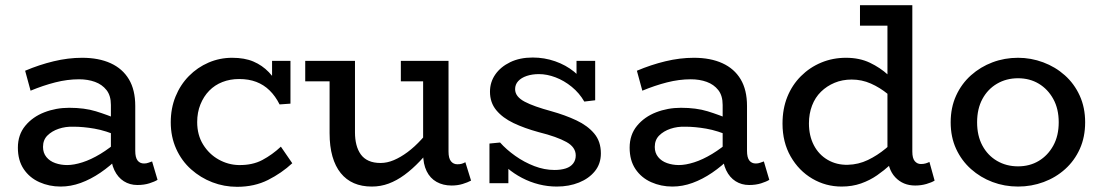

<svg xmlns="http://www.w3.org/2000/svg" viewBox="-20 -706 4249 741"><path d="M510 8Q481 8 458 -6.5Q435 -21 421.5 -49Q408 -77 408 -116V-301Q408 -337 391 -358.5Q374 -380 346.5 -390Q319 -400 285 -400Q240 -400 193 -388Q146 -376 98 -356L77 -433Q131 -456 187 -469.5Q243 -483 297 -483Q361 -483 407 -462Q453 -441 477.5 -400Q502 -359 502 -297V-124Q502 -98 511 -86.5Q520 -75 536 -75Q545 -75 553 -78Q561 -81 567 -83L588 -12Q577 -5 556.5 1.5Q536 8 510 8ZM214 14Q170 14 132 -3Q94 -20 71.5 -53.5Q49 -87 49 -136Q49 -186 77.5 -220.5Q106 -255 151 -272.5Q196 -290 247 -290Q306 -290 350 -276.5Q394 -263 441 -243V-179Q388 -202 344.5 -209.5Q301 -217 264 -217Q233 -218 206.5 -209Q180 -200 163 -183Q146 -166 146 -139Q146 -116 159 -100Q172 -84 193.5 -76.5Q215 -69 239 -69Q265 -69 298 -79.5Q331 -90 367.5 -112Q404 -134 441 -167L439 -99Q405 -65 367.5 -39.5Q330 -14 291.5 0Q253 14 214 14Z M895 15Q845 15 799.5 -2.5Q754 -20 717.5 -52.5Q681 -85 660 -131.5Q639 -178 639 -234Q639 -288 657.5 -333.5Q676 -379 709 -412.5Q742 -446 785 -464.5Q828 -483 876 -483Q924 -483 958 -468.5Q992 -454 1017.5 -427.5Q1043 -401 1061 -363L1030 -371V-471H1101V-306L1059 -303Q1043 -335 1020.5 -357Q998 -379 969 -390Q940 -401 903 -401Q868 -401 838.5 -389.5Q809 -378 787.5 -356Q766 -334 753.5 -303Q741 -272 741 -235Q741 -185 764 -148Q787 -111 823.5 -90.5Q860 -70 901 -69Q954 -68 992.5 -88.5Q1031 -109 1064 -140L1108 -76Q1067 -38 1014.5 -11.5Q962 15 895 15Z M1415 14Q1376 14 1346 1Q1316 -12 1295 -38Q1274 -64 1263 -102.5Q1252 -141 1252 -192V-471H1350V-195Q1350 -169 1355.5 -147.5Q1361 -126 1372.5 -110Q1384 -94 1403 -85.5Q1422 -77 1449 -77Q1474 -77 1500 -88Q1526 -99 1553 -119Q1580 -139 1607 -168.5Q1634 -198 1660 -234V-155Q1630 -115 1600.5 -84Q1571 -53 1541 -31Q1511 -9 1480 2.5Q1449 14 1415 14ZM1158 -392V-471H1330V-392ZM1723 10Q1690 10 1665 -4Q1640 -18 1626.5 -45.5Q1613 -73 1613 -113V-471H1711V-121Q1711 -95 1720.5 -83.5Q1730 -72 1745 -72Q1755 -72 1762 -74Q1769 -76 1776 -80L1798 -9Q1785 -2 1765.5 4Q1746 10 1723 10ZM1527 -392V-471H1697V-392Z M2129 14Q2094 14 2060 5.5Q2026 -3 1994.5 -19.5Q1963 -36 1938 -57.5Q1913 -79 1895 -106L1942 -105V1H1869V-152L1910 -156Q1934 -129 1968.5 -104.5Q2003 -80 2042 -65Q2081 -50 2120 -50Q2145 -50 2163.5 -56Q2182 -62 2192 -75Q2202 -88 2202 -106Q2202 -122 2193 -135Q2184 -148 2166 -158Q2148 -168 2121.5 -177.5Q2095 -187 2059 -196Q2004 -211 1962 -231Q1920 -251 1895.5 -280.5Q1871 -310 1871 -352Q1871 -389 1891.5 -418.5Q1912 -448 1949 -466Q1986 -484 2036 -484Q2081 -484 2122.5 -469.5Q2164 -455 2196 -429Q2228 -403 2246 -367L2205 -368V-471H2277V-319L2235 -314Q2216 -347 2186.5 -371Q2157 -395 2124 -407.5Q2091 -420 2060 -420Q2034 -420 2013 -413Q1992 -406 1980 -393Q1968 -380 1968 -362Q1968 -347 1977.5 -335Q1987 -323 2005 -313.5Q2023 -304 2048.5 -295Q2074 -286 2107 -277Q2161 -262 2204.5 -241.5Q2248 -221 2273.5 -190.5Q2299 -160 2299 -114Q2299 -74 2276 -45.5Q2253 -17 2214.5 -1.5Q2176 14 2129 14Z M2871 8Q2842 8 2819 -6.5Q2796 -21 2782.5 -49Q2769 -77 2769 -116V-301Q2769 -337 2752 -358.5Q2735 -380 2707.5 -390Q2680 -400 2646 -400Q2601 -400 2554 -388Q2507 -376 2459 -356L2438 -433Q2492 -456 2548 -469.5Q2604 -483 2658 -483Q2722 -483 2768 -462Q2814 -441 2838.5 -400Q2863 -359 2863 -297V-124Q2863 -98 2872 -86.5Q2881 -75 2897 -75Q2906 -75 2914 -78Q2922 -81 2928 -83L2949 -12Q2938 -5 2917.5 1.5Q2897 8 2871 8ZM2575 14Q2531 14 2493 -3Q2455 -20 2432.5 -53.5Q2410 -87 2410 -136Q2410 -186 2438.5 -220.5Q2467 -255 2512 -272.5Q2557 -290 2608 -290Q2667 -290 2711 -276.5Q2755 -263 2802 -243V-179Q2749 -202 2705.5 -209.5Q2662 -217 2625 -217Q2594 -218 2567.5 -209Q2541 -200 2524 -183Q2507 -166 2507 -139Q2507 -116 2520 -100Q2533 -84 2554.5 -76.5Q2576 -69 2600 -69Q2626 -69 2659 -79.5Q2692 -90 2728.5 -112Q2765 -134 2802 -167L2800 -99Q2766 -65 2728.5 -39.5Q2691 -14 2652.5 0Q2614 14 2575 14Z M3228 14Q3167 14 3115 -16.5Q3063 -47 3031.5 -102Q3000 -157 3000 -229Q3000 -286 3018.5 -332Q3037 -378 3071 -412Q3105 -446 3149.5 -464.5Q3194 -483 3245 -483Q3297 -483 3337 -464Q3377 -445 3407.5 -417Q3438 -389 3461 -361V-289Q3437 -318 3406.5 -343Q3376 -368 3341 -383.5Q3306 -399 3267 -399Q3231 -399 3201 -386.5Q3171 -374 3148.5 -352Q3126 -330 3114 -298.5Q3102 -267 3102 -230Q3102 -182 3121 -145.5Q3140 -109 3174.5 -89Q3209 -69 3252 -70Q3293 -71 3329.5 -88.5Q3366 -106 3398.5 -133Q3431 -160 3458 -187V-111Q3440 -92 3416.5 -70.5Q3393 -49 3365 -29.5Q3337 -10 3303 2Q3269 14 3228 14ZM3512 10Q3465 10 3435 -22Q3405 -54 3405 -113V-686H3501V-121Q3501 -95 3510.5 -84Q3520 -73 3534 -73Q3545 -73 3553 -75.5Q3561 -78 3567 -81L3587 -9Q3576 -2 3555.5 4Q3535 10 3512 10ZM3299 -607V-686H3492V-607Z M3909 14Q3857 14 3810.5 -3.5Q3764 -21 3727.5 -53.5Q3691 -86 3670 -131.5Q3649 -177 3649 -234Q3649 -291 3670 -337Q3691 -383 3727.5 -415.5Q3764 -448 3810.5 -465.5Q3857 -483 3909 -483Q3959 -483 4006 -465.5Q4053 -448 4089.5 -415.5Q4126 -383 4147 -337Q4168 -291 4168 -234Q4168 -177 4147.5 -131.5Q4127 -86 4091 -53.5Q4055 -21 4008 -3.5Q3961 14 3909 14ZM3909 -64Q3954 -64 3989 -85Q4024 -106 4045 -144Q4066 -182 4066 -234Q4066 -286 4045 -324Q4024 -362 3989 -383Q3954 -404 3909 -404Q3864 -404 3828 -383Q3792 -362 3771.5 -324Q3751 -286 3751 -234Q3751 -182 3771.5 -144Q3792 -106 3828 -85Q3864 -64 3909 -64Z"/></svg>

Font: BioRhyme
Style: Regular
Weight: 400
Designer: Aoife Mooney
Foundry: Aoife Mooney Type
Version: Version 1.600;gftools[0.9.33]